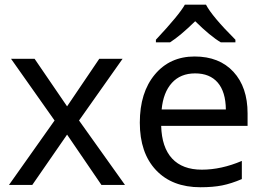

<svg xmlns="http://www.w3.org/2000/svg" viewBox="-20 -786 1123 816"><path d="M211.9 -273.9 26.9 -536.1H127L265.1 -334L401.9 -536.1H501L315.9 -273.9L511.2 0H411.1L265.1 -213.9L117.2 0H18.1Z M667 -320.8H939.9Q939 -396 905.3 -435.1Q871.6 -474.1 809.3 -474.1Q747.1 -474.1 710.4 -433.6Q673.8 -393.1 667 -320.8ZM1007.8 -102.1V-24.9Q963.4 -5.9 924.3 2Q885.3 9.8 832 9.8Q711.4 9.8 642.8 -63.2Q574.2 -136.2 574.2 -264.6Q574.2 -393.1 638.2 -469.5Q702.1 -545.9 807.1 -545.9Q912.1 -545.9 972.2 -480.7Q1032.2 -415.5 1032.2 -304.2V-251H665Q667.5 -159.7 711.4 -112.3Q755.4 -64.9 837.9 -64.9Q920.4 -64.9 1007.8 -102.1ZM980.5 -606H918.5Q874.5 -631.8 809.6 -695.8Q745.6 -633.3 702.6 -606H642.6V-617.2Q742.2 -723.6 765.6 -766.1H855.5Q880.9 -716.8 980.5 -617.2Z"/></svg>

Font: NotoSans
Style: Regular
Weight: 400
Designer: Monotype Design team
Foundry: Monotype Imaging Inc.
Version: Version 1.04